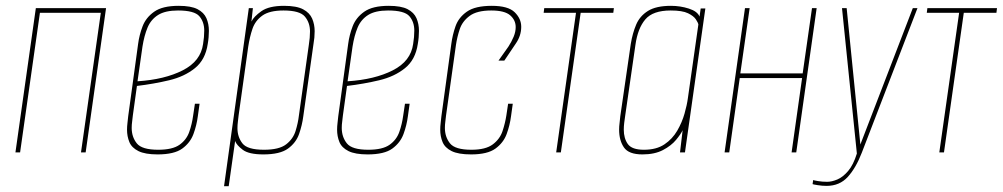

<svg xmlns="http://www.w3.org/2000/svg" viewBox="-20 -523 3442 659"><path d="M33 0 103 -495H344L274 0H258L326 -479H117L49 0Z M521 7Q478 7 455 -4.5Q432 -16 424 -35.5Q416 -55 416 -78Q416 -89 417.5 -101Q419 -113 420 -124L454 -372Q458 -403 469.5 -433Q481 -463 509.5 -483Q538 -503 593 -503Q636 -503 658 -491.5Q680 -480 688.5 -460.5Q697 -441 697 -417Q697 -407 696 -395Q695 -383 693 -372Q685 -318 649 -289Q613 -260 560.5 -247.5Q508 -235 450 -228L436 -127Q435 -116 433.5 -105.5Q432 -95 432 -84Q432 -53 449.5 -31Q467 -9 523 -9Q572 -9 596 -26Q620 -43 629.5 -70Q639 -97 643 -127L649 -167H665L659 -124Q655 -93 644 -63Q633 -33 605.5 -13Q578 7 521 7ZM452 -244Q545 -250 607 -281.5Q669 -313 677 -372Q679 -384 680 -395.5Q681 -407 681 -418Q681 -448 664 -467.5Q647 -487 591 -487Q547 -487 522.5 -471.5Q498 -456 486.5 -428.5Q475 -401 469 -363Z M749 116 834 -495H848L843 -449Q851 -466 877 -484.5Q903 -503 955 -503Q998 -503 1020.5 -491Q1043 -479 1051.5 -459Q1060 -439 1060 -416Q1060 -405 1059 -394Q1058 -383 1056 -372L1021 -124Q1017 -93 1006.5 -63Q996 -33 968.5 -13Q941 7 884 7Q834 7 813 -9Q792 -25 787 -39L765 116ZM886 -9Q938 -9 962 -27.5Q986 -46 994.5 -73.5Q1003 -101 1006 -127L1040 -369Q1042 -381 1043 -393Q1044 -405 1044 -415Q1044 -445 1026.5 -466Q1009 -487 953 -487Q905 -487 880.5 -469.5Q856 -452 846.5 -424Q837 -396 832 -363L799 -127Q798 -117 796.5 -105.5Q795 -94 795 -83Q795 -53 812 -31Q829 -9 886 -9Z M1242 7Q1199 7 1176 -4.5Q1153 -16 1145 -35.5Q1137 -55 1137 -78Q1137 -89 1138.5 -101Q1140 -113 1141 -124L1175 -372Q1179 -403 1190.5 -433Q1202 -463 1230.5 -483Q1259 -503 1314 -503Q1357 -503 1379 -491.5Q1401 -480 1409.5 -460.5Q1418 -441 1418 -417Q1418 -407 1417 -395Q1416 -383 1414 -372Q1406 -318 1370 -289Q1334 -260 1281.5 -247.5Q1229 -235 1171 -228L1157 -127Q1156 -116 1154.5 -105.5Q1153 -95 1153 -84Q1153 -53 1170.5 -31Q1188 -9 1244 -9Q1293 -9 1317 -26Q1341 -43 1350.5 -70Q1360 -97 1364 -127L1370 -167H1386L1380 -124Q1376 -93 1365 -63Q1354 -33 1326.5 -13Q1299 7 1242 7ZM1173 -244Q1266 -250 1328 -281.5Q1390 -313 1398 -372Q1400 -384 1401 -395.5Q1402 -407 1402 -418Q1402 -448 1385 -467.5Q1368 -487 1312 -487Q1268 -487 1243.5 -471.5Q1219 -456 1207.5 -428.5Q1196 -401 1190 -363Z M1597 7Q1553 7 1530 -4.5Q1507 -16 1499 -35.5Q1491 -55 1491 -78Q1491 -89 1492.5 -101Q1494 -113 1495 -124L1529 -372Q1533 -403 1543.5 -433Q1554 -463 1582.5 -483Q1611 -503 1668 -503Q1724 -503 1746.5 -481Q1769 -459 1769 -431Q1769 -400 1750 -373L1711 -315H1691L1725 -363Q1736 -380 1743 -397Q1750 -414 1750 -430Q1750 -454 1731 -470.5Q1712 -487 1666 -487Q1617 -487 1592 -468.5Q1567 -450 1558 -423Q1549 -396 1545 -369L1511 -127Q1510 -116 1508.5 -105.5Q1507 -95 1507 -84Q1507 -53 1524.5 -31Q1542 -9 1598 -9Q1647 -9 1671.5 -27.5Q1696 -46 1705 -73.5Q1714 -101 1718 -127L1724 -167H1740L1734 -124Q1730 -93 1719 -63Q1708 -33 1680.5 -13Q1653 7 1597 7Z M1889 0 1957 -479H1846L1848 -495H2087L2085 -479H1973L1905 0Z M2185 7Q2138 7 2121.5 -17Q2105 -41 2105 -78Q2105 -89 2106.5 -100.5Q2108 -112 2109 -124L2145 -372Q2151 -409 2163.5 -438.5Q2176 -468 2204 -485.5Q2232 -503 2283 -503Q2315 -503 2344.5 -493.5Q2374 -484 2381 -466L2385 -494H2401L2331 0H2314L2323 -76Q2317 -63 2300.5 -43Q2284 -23 2255.5 -8Q2227 7 2185 7ZM2190 -9Q2233 -9 2260.5 -27.5Q2288 -46 2304.5 -74.5Q2321 -103 2329.5 -133Q2338 -163 2341 -186L2377 -439Q2376 -445 2368.5 -456.5Q2361 -468 2341.5 -477.5Q2322 -487 2282 -487Q2221 -487 2195 -456.5Q2169 -426 2161 -369L2126 -127Q2124 -114 2122.5 -101.5Q2121 -89 2121 -78Q2121 -48 2135 -28.5Q2149 -9 2190 -9Z M2467 0 2537 -495H2553L2521 -271H2735L2767 -495H2783L2713 0H2697L2733 -255H2519L2483 0Z M2817 115Q2802 115 2786.5 112.5Q2771 110 2769 109L2771 95Q2773 96 2787.5 98.5Q2802 101 2819 101Q2835 101 2854 93Q2873 85 2891 64Q2909 43 2921 4L2870 -495H2886L2933 -27L3113 -495H3129L2938 1Q2918 53 2890 84Q2862 115 2817 115Z M3204 0 3272 -479H3161L3163 -495H3402L3400 -479H3288L3220 0Z"/></svg>

Font: Alumni Sans Pinstripe
Style: Italic
Weight: 400
Italic angle: -8°
Designer: Robert E. Leuschke
Foundry: Robert E. Leuschke
Version: Version 1.010; ttfautohint (v1.8.4.7-5d5b)